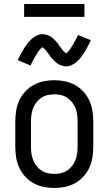

<svg xmlns="http://www.w3.org/2000/svg" viewBox="-20 -927 540 955"><path d="M250 8Q223 8 196.5 2.5Q170 -3 146.5 -16Q123 -29 104.5 -49.5Q86 -70 75 -94.5Q64 -119 60 -146Q56 -173 56 -200V-320Q56 -347 60 -374Q64 -401 75 -425.5Q86 -450 104.5 -470.5Q123 -491 146.5 -504Q170 -517 196.5 -522.5Q223 -528 250 -528Q277 -528 303.5 -522.5Q330 -517 353.5 -504Q377 -491 395.5 -470.5Q414 -450 425 -425.5Q436 -401 440 -374Q444 -347 444 -320V-200Q444 -173 440 -146Q436 -119 425 -94.5Q414 -70 395.5 -49.5Q377 -29 353.5 -16Q330 -3 303.5 2.5Q277 8 250 8ZM250 -62Q267 -62 284 -66Q301 -70 315 -79.5Q329 -89 339.5 -103Q350 -117 356 -133Q362 -149 364 -166Q366 -183 366 -200V-320Q366 -337 364 -354Q362 -371 356 -387Q350 -403 339.5 -417Q329 -431 315 -440.5Q301 -450 284 -454Q267 -458 250 -458Q233 -458 216 -454Q199 -450 185 -440.5Q171 -431 160.5 -417Q150 -403 144 -387Q138 -371 136 -354Q134 -337 134 -320V-200Q134 -183 136 -166Q138 -149 144 -133Q150 -117 160.5 -103Q171 -89 185 -79.5Q199 -70 216 -66Q233 -62 250 -62ZM308 -597Q303 -597 298 -598Q293 -599 288.5 -600.5Q284 -602 279.5 -603.5Q275 -605 270.5 -608Q266 -611 262 -613.5Q258 -616 255 -619.5Q252 -623 248 -626.5Q244 -630 240.5 -634Q237 -638 234 -641.5Q231 -645 228.5 -649Q226 -653 223 -657Q220 -661 216.5 -665.5Q213 -670 210 -674Q207 -678 204 -681.5Q201 -685 196 -688.5Q191 -692 191 -694H193Q193 -693 189.5 -691Q186 -689 183.5 -686Q181 -683 178.5 -680.5Q176 -678 174.5 -676Q173 -674 171.5 -672Q170 -670 168.5 -668Q167 -666 165.5 -663.5Q164 -661 162.5 -658Q161 -655 159 -652.5Q157 -650 155.5 -646.5Q154 -643 152 -640Q150 -637 148 -633.5Q146 -630 144 -626Q142 -622 140 -618Q138 -614 136 -609.5Q134 -605 132 -601L68 -628Q77 -646 85 -661Q93 -676 101 -688.5Q109 -701 117 -711.5Q125 -722 136.5 -732.5Q148 -743 162 -750Q176 -757 192 -757Q197 -757 202 -756Q207 -755 211.5 -754Q216 -753 220.5 -751Q225 -749 229.5 -746.5Q234 -744 238 -741Q242 -738 245 -735Q248 -732 252 -728Q256 -724 259.5 -720Q263 -716 266 -712.5Q269 -709 271.5 -705Q274 -701 277 -697Q280 -693 283.5 -688.5Q287 -684 290 -680Q293 -676 296 -672.5Q299 -669 304 -665.5Q309 -662 309 -661H307L311 -663Q314 -665 316.5 -668Q319 -671 321.5 -674Q324 -677 325.5 -678.5Q327 -680 328.5 -682Q330 -684 331.5 -686.5Q333 -689 334.5 -691.5Q336 -694 337.5 -696.5Q339 -699 341 -702Q343 -705 344.5 -708Q346 -711 348 -714.5Q350 -718 352 -721.5Q354 -725 356 -728.5Q358 -732 360 -736Q362 -740 364 -744.5Q366 -749 368 -753L432 -727Q423 -708 415 -693Q407 -678 399 -665.5Q391 -653 383 -642.5Q375 -632 363.5 -621.5Q352 -611 338 -604Q324 -597 308 -597ZM400 -843H100V-907H400Z"/></svg>

Font: Iosevka
Style: Regular
Weight: 400
Monospace: yes
Designer: Belleve Invis
Foundry: Belleve Invis
Version: Version 33.2.3; ttfautohint (v1.8.4)